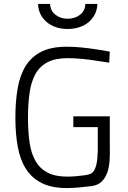

<svg xmlns="http://www.w3.org/2000/svg" viewBox="-20 -944 651 974"><path d="M234 -924Q236 -889 261.5 -869Q287 -849 323 -849Q360 -849 386 -869Q412 -889 413 -924H474Q473 -895 461.5 -872Q450 -849 430 -832Q410 -815 382.5 -806Q355 -797 323 -797Q291 -797 264 -806Q237 -815 217 -832Q197 -849 185.5 -872Q174 -895 173 -924ZM352 -354H537V-203Q538 -165 536 -131Q534 -97 524.5 -69.5Q515 -42 496.5 -23.5Q478 -5 446 0Q414 4 380 7Q346 10 319 10Q242 10 191.5 -15.5Q141 -41 111.5 -87.5Q82 -134 70 -200Q58 -266 58 -347Q58 -429 69.5 -495.5Q81 -562 110 -609Q139 -656 189.5 -681.5Q240 -707 318 -707Q356 -707 395 -703Q434 -699 466 -694Q503 -689 537 -682L534 -626Q499 -632 462 -637Q430 -642 393 -645.5Q356 -649 323 -649Q260 -649 220.5 -628Q181 -607 159.5 -568Q138 -529 130 -473Q122 -417 122 -347Q122 -277 130 -221.5Q138 -166 160 -127.5Q182 -89 221 -68.5Q260 -48 322 -48Q342 -48 365.5 -50Q389 -52 410 -55Q423 -57 434.5 -60.5Q446 -64 455 -76Q464 -88 469.5 -112Q475 -136 476 -179V-299H352Z"/></svg>

Font: Panefresco 250wt
Style: Regular
Weight: 300
Version: Version 1.000